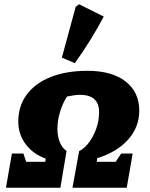

<svg xmlns="http://www.w3.org/2000/svg" viewBox="-20 -883 706 903"><path d="M8 0 36 -161H90L103 -122H193L195 -137Q136 -158 101 -204.5Q66 -251 66 -311Q66 -385 106 -438.5Q146 -492 219 -521Q292 -550 392 -550Q506 -550 570.5 -500Q635 -450 635 -362Q635 -285 582 -226Q529 -167 437 -139L435 -122H524L550 -161H604L576 0H321L352 -172Q379 -186 400 -215Q421 -244 433.5 -280.5Q446 -317 446 -356Q446 -437 356 -437Q333 -437 295 -429Q275 -398 262.5 -357Q250 -316 250 -278Q250 -242 261.5 -214Q273 -186 293 -173L264 0ZM332 -586 271 -612 336 -851 352 -863 468 -805Q408 -692 332 -586Z"/></svg>

Font: Piazzolla SC ExtraBold
Style: Italic
Weight: 800
Italic angle: -11.3°
Designer: Juan Pablo del Peral
Foundry: Huerta Tipografica
Version: Version 1.330